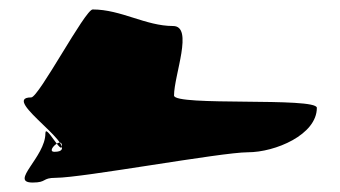

<svg xmlns="http://www.w3.org/2000/svg" viewBox="-20 -640 720 406"><path d="M111 -332C111 -310 76 -380 76 -358C76 -308 -1 -254 49 -254C80 -254 68 -264 98 -264C154 -264 448 -318 504 -318C562 -318 650 -355 650 -412C650 -435 348 -415 348 -438C348 -481 390 -585 346 -585C288 -585 236 -620 176 -620C160 -620 62 -434 46 -434C-24 -434 166 -319 95 -319C76 -319 111 -352 111 -332Z"/></svg>

Font: CiSf CamouflageKit II
Style: Regular
Weight: 400
Version: Version 1